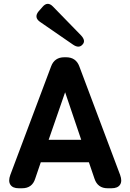

<svg xmlns="http://www.w3.org/2000/svg" viewBox="-20 -1006 697 1026"><path d="M80 0Q48 0 35.5 -19Q23 -38 35 -71L253 -651Q271 -700 324 -700H333Q386 -700 404 -651L622 -71Q634 -38 621.5 -19Q609 0 576 0H555Q502 0 485 -51L455 -139H198L168 -51Q152 0 98 0ZM240 -259H414L328 -513ZM421 -768Q402 -746 371 -767L194 -889Q160 -913 186 -945L207 -969Q234 -1001 263 -971L413 -817Q440 -788 421 -768Z"/></svg>

Font: Zen Maru Gothic Black
Style: Regular
Weight: 900
Designer: Yoshimichi Ohira
Foundry: Positype
Version: Version 1.001